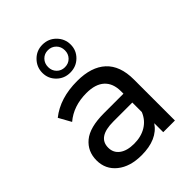

<svg xmlns="http://www.w3.org/2000/svg" viewBox="-230 -932 1058 1058"><g transform="rotate(-45 299.0 -403.0)"><path d="M290 -594Q244 -594 212 -625.5Q180 -657 180 -702Q180 -747 212 -779.5Q244 -812 290 -812Q337 -812 369 -779.5Q401 -747 401 -702Q401 -657 369 -625.5Q337 -594 290 -594ZM225 -702Q225 -674 243.5 -655Q262 -636 290 -636Q319 -636 337.5 -655Q356 -674 356 -702Q356 -731 337 -750Q318 -769 290 -769Q262 -769 243.5 -750Q225 -731 225 -702ZM284 -535Q394 -535 452.5 -481Q511 -427 511 -320V0H420V-70Q369 6 246 6Q157 6 103.5 -37Q50 -80 50 -150Q50 -220 101 -262.5Q152 -305 263 -305H415V-324Q415 -386 379 -419Q343 -452 273 -452Q172 -452 105 -395L65 -467Q150 -535 284 -535ZM415 -162V-236H267Q145 -236 145 -154Q145 -114 176 -91Q207 -68 262 -68Q317 -68 357 -92.5Q397 -117 415 -162Z"/></g></svg>

Font: Montserrat
Style: Regular
Weight: 500
Designer: Julieta Ulanovsky
Foundry: Julieta Ulanovsky
Version: Version 7.200;PS 007.200;hotconv 1.0.88;makeotf.lib2.5.64775